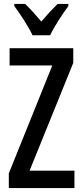

<svg xmlns="http://www.w3.org/2000/svg" viewBox="-20 -960 421 980"><path d="M146 -780H236C257 -825 299 -889 329 -929V-940H274C243 -909 224 -889 191 -850C162 -884 132 -918 108 -940H53V-929C86 -885 126 -823 146 -780ZM360 0V-89H131L354 -639V-714H29V-626H247L25 -75V0Z"/></svg>

Font: Noto Sans Arabic ExtCond Med
Style: Regular
Weight: 500
Width: 2
Designer: Monotype Design Team, Nadine Chahine, Nizar Qandah and Khaled Hosny
Foundry: Monotype Imaging Inc.
Version: Version 2.012